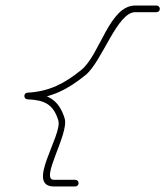

<svg xmlns="http://www.w3.org/2000/svg" viewBox="-20 -573 598 694"><path d="M545.8 -553C545.8 -553 545.8 -553 545.8 -553C520.2 -553 494.5 -553 468.8 -553C374.9 -553 341.9 -375.8 274 -320.3C274 -320.3 274 -320.3 274 -320.3C274 -320.3 274 -320.3 274 -320.3C213 -270.9 158.4 -242.4 79.3 -238C71.7 -237.6 67.9 -231.7 68 -225.9C68 -220.1 71.8 -214.3 79.4 -214C139.3 -211.4 172.6 -197.6 190.8 -137.5C190.8 -137.5 190.8 -137.6 190.8 -137.6C190.8 -137.6 190.8 -137.6 190.8 -137.6C206.5 -83.6 70.8 101 175.1 101C200.8 101 226.4 101 252.1 101C258.7 101 264.1 95.6 264.1 89C264.1 82.3 258.7 77 252.1 77C252.1 77 252.1 77 252.1 77C226.4 77 200.8 77 175.1 77C122.7 77 230 -88.7 213.8 -144.4C213.8 -144.4 213.8 -144.4 213.8 -144.4C213.8 -144.4 213.8 -144.5 213.8 -144.5C192.6 -214.5 150.4 -234.9 80.5 -238C72.9 -238.3 69.1 -232.1 69.2 -225.9C69.2 -219.8 73 -213.6 80.6 -214C164.8 -218.7 224.2 -249.1 289.1 -301.7C289.1 -301.7 289.2 -301.7 289.2 -301.7C289.2 -301.7 289.2 -301.7 289.2 -301.7C349.4 -350.9 403.1 -529 468.8 -529C494.5 -529 520.2 -529 545.8 -529C552.5 -529 557.8 -534.3 557.8 -541C557.8 -547.6 552.5 -553 545.8 -553Z"/></svg>

Font: FRB American Cursive Guidelines Arrows Light
Style: Italic
Weight: 300
Italic angle: -25°
Version: Version 2.0;Modular Font Editor K font №1